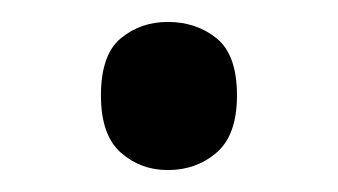

<svg xmlns="http://www.w3.org/2000/svg" viewBox="-20 -440 308 175"><path d="M72 -353Q72 -390 90 -405Q108 -420 133 -420Q159 -420 177.5 -405Q196 -390 196 -353Q196 -317 177.5 -301Q159 -285 133 -285Q108 -285 90 -301Q72 -317 72 -353Z"/></svg>

Font: Noto Sans Tifinagh Ahaggar
Style: Regular
Weight: 400
Designer: JamraPatel
Foundry: JamraPatel LLC
Version: Version 2.006; ttfautohint (v1.8.4.7-5d5b)